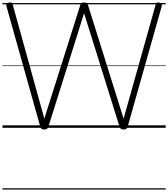

<svg xmlns="http://www.w3.org/2000/svg" viewBox="-20 -1035 1362 1555"><path d="M338 14Q324 14 316.5 8.5Q309 3 306 -9L32 -985Q29 -995 32.5 -1002Q36 -1009 50 -1013Q63 -1017 71 -1014.5Q79 -1012 83 -998L339 -74L630 -993Q634 -1005 640 -1010Q646 -1015 660 -1015Q676 -1015 682.5 -1010Q689 -1005 693 -993L981 -74L1241 -999Q1245 -1012 1253 -1014.5Q1261 -1017 1273 -1013Q1287 -1009 1290 -1002Q1293 -995 1290 -985L1014 -9Q1010 3 1003 8.5Q996 14 981 14Q966 14 959 8.5Q952 3 948 -9L661 -928L372 -9Q368 3 360.5 8.5Q353 14 338 14ZM0 490H1322V500H0ZM0 -20H1322V0H0ZM0 -505H1322V-500H0ZM0 -1010H1322V-1000H0Z"/></svg>

Font: Playwrite ES Guides
Style: Regular
Weight: 400
Designer: Veronika Burian, José Scaglione
Foundry: TypeTogether
Version: Version 1.003